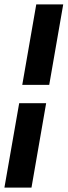

<svg xmlns="http://www.w3.org/2000/svg" viewBox="-34 -731 311 883"><path d="M256.8 -710.9H132.8L68.4 -340.8H192.4ZM110.8 131.8 178.2 -256.3H54.2L-13.7 131.8Z"/></svg>

Font: Roboto
Style: Bold Italic
Weight: 700
Italic angle: -12°
Designer: Google
Version: Version 2.137; 2017